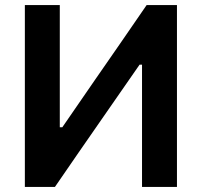

<svg xmlns="http://www.w3.org/2000/svg" viewBox="-20 -733 792 753"><path d="M77.5 0V-713H214.5V-234H224.5L353 -420.5Q401.5 -490 451.2 -562.2Q501 -634.5 555 -713H674V0H537V-479.5H527.5L398 -293Q339 -208 289.8 -137Q240.5 -66 195.5 0Z"/></svg>

Font: Commissioner SemiBold
Style: Regular
Weight: 600
Designer: Kostas Bartsokas
Foundry: Kostas Bartsokas
Version: Version 1.000; ttfautohint (v1.8.3)